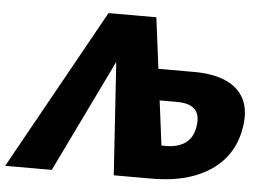

<svg xmlns="http://www.w3.org/2000/svg" viewBox="-90 -721 1077 784"><g transform="rotate(5 448.0 -329.0)"><path d="M-42 0 324 -658H520L596 -63L519 0H403L368 -537H409L149 0ZM458 0 481 -138H605Q652 -138 682 -158Q712 -178 721 -220Q728 -255 720.5 -277.5Q713 -300 690 -311Q667 -322 627 -321H446L472 -449H687Q773 -450 828 -424Q883 -398 903.5 -347.5Q924 -297 908 -224Q894 -156 850 -106Q806 -56 732.5 -28Q659 0 557 0Z"/></g></svg>

Font: Ysabeau Infant Black
Style: Italic
Weight: 900
Italic angle: -12°
Designer: Christian Thalmann (Catharsis Fonts)
Version: Version 2.001;gftools[0.9.30]; featfreeze: ss01,ss02,lnum